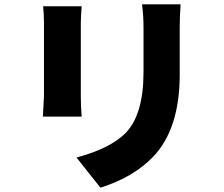

<svg xmlns="http://www.w3.org/2000/svg" viewBox="-20 -806 1040 891"><path d="M359 -777Q355 -727 355 -698V-358Q355 -317 359 -265H179L184 -359V-698Q184 -744 180 -777ZM818 -786Q814 -726 814 -678V-460Q814 -208 691 -79Q599 17 446 65L335 -75Q493 -117 565 -191Q646 -277 646 -471V-678Q646 -734 639 -786Z"/></svg>

Font: Source Han Sans CN Heavy
Style: Bold
Weight: 900
Designer: Ryoko NISHIZUKA (kana & ideographs); Paul D. Hunt (Latin, Greek & Cyrillic); Wenlong ZHANG (bopomofo); Sandoll Communica
Foundry: Adobe Systems Incorporated
Version: Version 1.000;PS 1;hotconv 1.0.78;makeotf.lib2.5.61930